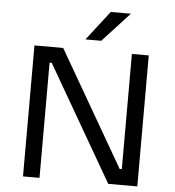

<svg xmlns="http://www.w3.org/2000/svg" viewBox="-62 -1009 972 1066"><g transform="rotate(5 424.5 -476.0)"><path d="M106 -730H266L637 -88H649V-730H743V0H581L210 -642H198V0H106ZM512 -952H624L473 -788H385Z"/></g></svg>

Font: Sora-SIA
Style: Regular
Weight: 400
Designer: Jonathan Barnbrook, Julián Moncada
Foundry: Barnbrook Fonts
Version: Version 2.000